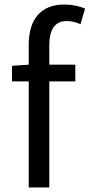

<svg xmlns="http://www.w3.org/2000/svg" viewBox="-20 -829 396 849"><path d="M107 0H198V-469H313V-543H198V-629C198 -699 223 -736 275 -736C294 -736 316 -731 336 -722L356 -791C331 -802 298 -809 265 -809C157 -809 107 -740 107 -630V-543L33 -538V-469H107Z"/></svg>

Font: Noto Sans JP
Style: Regular
Weight: 400
Designer: Ryoko NISHIZUKA  (kana, bopomofo & ideographs); Paul D. Hunt (Latin, Greek & Cyrillic); Sandoll Communications , Soo-you
Foundry: Adobe
Version: Version 2.002;hotconv 1.0.116;makeotfexe 2.5.65601